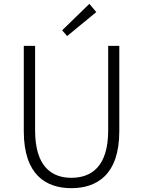

<svg xmlns="http://www.w3.org/2000/svg" viewBox="-20 -968 745 1001"><path d="M352 13C483 13 602 -55 602 -284V-729H544V-288C544 -98 455 -41 352 -41C251 -41 163 -98 163 -288V-729H104V-284C104 -55 221 13 352 13ZM330 -780 482 -905 446 -948 304 -810Z"/></svg>

Font: GenYoGothic2 TW L
Style: Regular
Weight: 300
Version: Version 2.100;PS 2.1;hotconv 16.6.51;makeotf.lib2.5.65220 DE